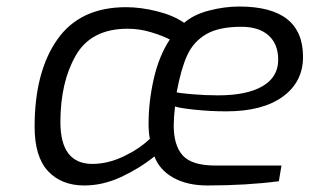

<svg xmlns="http://www.w3.org/2000/svg" viewBox="-20 -562 948 588"><path d="M86 -174Q86 -342 155.5 -441Q225 -540 366 -540Q411 -540 461 -527.5Q511 -515 544 -492Q572 -517 619.5 -529.5Q667 -542 713 -542Q908 -542 908 -388Q908 -311 846 -266Q784 -221 673 -221Q625 -221 577 -226Q529 -231 516 -236Q512 -200 512 -178Q512 -116 540 -85.5Q568 -55 640 -55H842L834 -7Q735 6 615 6Q553 6 510.5 -18Q468 -42 453 -83Q407 -46 351 -20Q295 6 238 6Q168 6 127 -38Q86 -82 86 -174ZM832 -379Q832 -427 802.5 -453.5Q773 -480 719 -480Q650 -480 611 -457Q572 -434 553 -392Q534 -350 521 -279Q528 -277 567.5 -273.5Q607 -270 648 -270Q736 -270 784 -298Q832 -326 832 -379ZM439 -137Q435 -156 435 -183Q435 -251 451 -321Q467 -391 500 -441Q477 -453 442 -463.5Q407 -474 371 -474Q259 -474 212 -392Q165 -310 165 -188Q165 -60 263 -60Q310 -60 358.5 -83Q407 -106 439 -137Z"/></svg>

Font: Exo
Style: Italic
Weight: 400
Italic angle: -9°
Designer: Natanael Gama
Foundry: Natanael Gama
Version: Version 1.500; ttfautohint (v1.6)